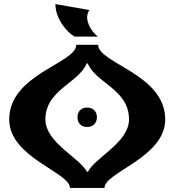

<svg xmlns="http://www.w3.org/2000/svg" viewBox="-20 -919 853 939"><path d="M417 -870C410 -860 406 -845 406 -834C406 -810 423 -767 459 -740H345C308 -760 251 -827 251 -899ZM25 -335C25 -148 322 -77 322 0H491C491 -77 788 -148 788 -335C788 -557 460 -609 460 -700H353C353 -609 25 -557 25 -335ZM202 -335C202 -480 366 -513 404 -609H409C448 -513 611 -482 611 -335C611 -222 444 -148 410 -79H405C369 -148 202 -222 202 -335ZM359 -346C359 -319 375 -298 406 -298C437 -298 454 -319 454 -346C454 -372 437 -393 406 -393C375 -393 359 -372 359 -346Z"/></svg>

Font: Brassia
Style: Regular
Weight: 400
Designer: Ariel Martín Pérez
Foundry: Tunera Type Foundry
Version: Version 1.600;hotconv 1.0.109;makeotfexe 2.5.65596